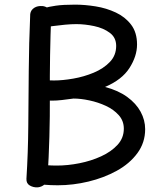

<svg xmlns="http://www.w3.org/2000/svg" viewBox="-20 -798 701 828"><path d="M110 -728Q109 -748 121.5 -759.5Q134 -771 153 -772Q165 -773 175.5 -769Q186 -765 193.5 -756.5Q201 -748 201 -735Q194 -560 195 -384Q196 -208 185 -32Q184 -13 172 -2.5Q160 8 143 10Q124 11 108.5 2Q93 -7 94 -27Q101 -138 102 -255.5Q103 -373 104 -492.5Q105 -612 110 -728ZM170 -680V-763Q190 -769 221 -773.5Q252 -778 304 -778Q346 -778 392.5 -770.5Q439 -763 479.5 -744Q520 -725 545.5 -691.5Q571 -658 571 -606Q571 -556 538.5 -505Q506 -454 433 -423Q490 -408 528.5 -380Q567 -352 586.5 -316Q606 -280 606 -241Q606 -183 572.5 -137.5Q539 -92 483.5 -61.5Q428 -31 361.5 -15Q295 1 229 1Q198 1 169.5 -1.5Q141 -4 124 -6L135 -91Q158 -87 181 -85.5Q204 -84 225 -84Q272 -84 322.5 -94Q373 -104 416.5 -124Q460 -144 487 -173.5Q514 -203 514 -243Q514 -277 492 -301.5Q470 -326 436.5 -341.5Q403 -357 365.5 -365Q328 -373 297 -373Q268 -369 246 -366.5Q224 -364 204 -364Q164 -364 142.5 -374Q121 -384 121 -413Q121 -424 123 -433.5Q125 -443 131 -449.5Q137 -456 147 -455Q164 -454 179.5 -452.5Q195 -451 213 -451Q250 -451 296 -459Q342 -467 384 -484.5Q426 -502 453.5 -530.5Q481 -559 481 -600Q481 -636 453.5 -656.5Q426 -677 386 -685.5Q346 -694 309 -694Q288 -694 260.5 -691.5Q233 -689 208 -685.5Q183 -682 170 -680Z"/></svg>

Font: Playpen Sans Hebrew
Style: Regular
Weight: 400
Designer: Tom Grace, Laura Meseguer, Veronika Burian, José Scaglione
Foundry: TypeTogether
Version: Version 2.000